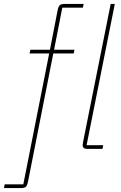

<svg xmlns="http://www.w3.org/2000/svg" viewBox="-82 -760 619 980"><path d="M441 0H363Q340 0 340 -19Q340 -23 342 -35L483 -740H504L360 -19H445ZM190 -487 61 167Q57 187 50 193.5Q43 200 22 200H-62L-58 181H37L169 -487H69L73 -506H173L212 -707Q216 -727 223 -733.5Q230 -740 251 -740H345L341 -721H236L194 -506H298L294 -487Z"/></svg>

Font: IBM Plex Sans Thin
Style: Italic
Weight: 100
Italic angle: -11.31°
Designer: Mike Abbink, Paul van der Laan, Pieter van Rosmalen
Foundry: Bold Monday
Version: Version 3.0